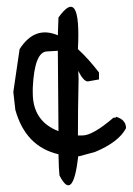

<svg xmlns="http://www.w3.org/2000/svg" viewBox="-20 -461 394 569"><path d="M210.9 -315.4Q241.2 -288.1 273.4 -246.1V-225.6L240.2 -219.7Q227.5 -219.7 211.9 -251L212.9 -228.5Q210.9 -135.7 210.9 -59.6H224.6Q254.9 -59.6 316.4 -112.3H323.2V-115.2Q353.5 -106.4 353.5 -81.1Q332 -40 261.7 -10.7L214.8 2H211.9Q196.3 138.7 156.2 58.6Q154.3 42 153.3 -3.9Q55.7 -26.4 25.4 -135.7L19.5 -188.5L38.1 -315.4Q83 -385.7 151.4 -356.4L153.3 -409.2Q220.7 -503.9 210.9 -315.4ZM77.1 -200.2V-185.5Q77.1 -101.6 153.3 -72.3Q152.3 -162.1 151.4 -310.5L120.1 -308.6Q82 -308.6 77.1 -200.2Z"/></svg>

Font: Sue Ellen Francisco 
Style: Regular
Weight: 400
Designer: Kimberly Geswein
Foundry: Kimberly Geswein
Version: Version 1.002 2007